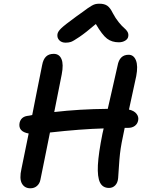

<svg xmlns="http://www.w3.org/2000/svg" viewBox="-20 -1016 768 1030"><path d="M332 -787.1Q310.5 -787.1 298.1 -800Q285.6 -813 288.1 -832Q289.6 -845.7 307.4 -863.3Q325.2 -880.9 388.2 -926.8Q403.8 -937.5 424.1 -952.4Q444.3 -967.3 452.4 -973.1Q460.4 -979 472.2 -985.6Q483.9 -992.2 492.7 -994.1Q501.5 -996.1 513.2 -996.1Q540 -996.1 555.7 -985.1Q571.3 -974.1 585 -945.8Q599.6 -918 617.2 -896.5Q634.8 -875 646.2 -865.7Q657.7 -856.4 664.1 -845.2Q670.4 -834 668 -820.8Q666 -806.6 651.4 -797.9Q636.7 -789.1 617.2 -789.1Q580.1 -789.1 554.2 -808.8Q528.3 -828.6 494.1 -887.2Q439.9 -840.8 406 -817.9Q372.1 -794.9 359.9 -791Q347.7 -787.1 332 -787.1ZM143.1 -5.9Q111.8 -5.9 97.4 -31.7Q83 -57.6 95.2 -110.8Q98.1 -123.5 133.8 -299.8Q76.2 -310.1 85 -356.9Q92.3 -388.2 125 -394Q135.7 -395 152.8 -398.9Q159.2 -430.7 177.2 -522.7Q195.3 -614.7 206.1 -667Q211.9 -698.2 227.1 -712.6Q242.2 -727.1 268.1 -727.1Q297.9 -727.1 309.8 -699.2Q321.8 -671.4 311 -616.2Q293.5 -524.9 271 -415Q405.3 -430.7 558.1 -432.1Q568.4 -478 586.4 -556.2Q604.5 -634.3 610.8 -664.1Q621.1 -722.2 669.9 -722.2Q697.3 -722.2 709.2 -692.4Q721.2 -662.6 710.9 -607.9L671.9 -428.2Q699.7 -421.9 712.4 -405.5Q725.1 -389.2 721.2 -370.1Q717.8 -351.6 703.4 -340.8Q689 -330.1 668 -330.1H648.9Q633.3 -253.4 632.8 -251Q627 -219.7 623.8 -192.1Q620.6 -164.6 617.9 -121.3Q615.2 -78.1 613.8 -61Q611.8 -36.1 598.4 -22Q585 -7.8 564.9 -7.8Q530.8 -7.8 516.4 -37.1Q502 -66.4 505.1 -129.6Q508.3 -192.9 529.8 -299.8Q530.8 -304.2 533 -313.5Q535.2 -322.8 536.1 -327.1Q413.6 -323.7 248 -305.2Q237.3 -251 219.7 -164.6Q202.1 -78.1 196.8 -51.8Q192.9 -31.2 178.5 -18.6Q164.1 -5.9 143.1 -5.9Z"/></svg>

Font: Shantell Sans Bouncy
Style: Italic
Weight: 500
Italic angle: -11.31°
Designer: Stephen Nixon, Anya Danilova, Shantell Martin
Foundry: Arrow Type
Version: Version 1.006;[9816181b4]